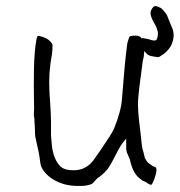

<svg xmlns="http://www.w3.org/2000/svg" viewBox="-20 -600 595 636"><path d="M400 -444 401 -450V-452Q401 -457 408 -477Q410 -482 427 -482Q443 -483 450 -472Q452 -474 453 -474L473 -470Q480 -467 488 -466Q496 -465 498.5 -468.5Q501 -472 502.5 -481Q504 -490 502.5 -496Q501 -502 498 -509.5Q495 -517 489.5 -526Q484 -535 480.5 -546Q477 -557 480 -564.5Q483 -572 487.5 -576.5Q492 -581 498 -579.5Q504 -578 510 -575Q516 -572 520 -567Q528 -558 533 -550Q533 -549 542 -527Q552 -503 552 -503Q556 -490 555 -478.5Q554 -467 549.5 -455.5Q545 -444 536 -434Q527 -424 521 -420.5Q515 -417 510.5 -413.5Q506 -410 502.5 -410.5Q499 -411 494 -412Q489 -413 482 -414Q475 -415 468 -420Q464 -424 458 -431L456 -411Q455 -405 453 -399V-398Q452 -391 451 -383Q450 -375 444 -330Q440 -300 438 -275Q436 -254 438 -229Q440 -202 444 -173Q449 -128 450 -118Q450 -112 456 -93Q458 -83 460 -76L469 -62L483 -52L484 -51Q489 -49 495 -46Q497 -46 498 -41Q499 -36 497 -26Q496 -23 492 -9Q488 1 487 3Q485 7 483 11L480 12Q473 11 464 4Q458 0 453 -1Q449 -4 444 -8Q423 -23 413 -60Q411 -68 410 -72Q406 -81 404 -86Q402 -91 400 -96Q399 -101 398 -106Q398 -111 398 -121V-141L385 -125Q381 -120 370 -100Q364 -88 357 -75Q350 -61 343 -50Q337 -39 328 -31L327 -29L323 -26L319 -22L314 -18L312 -16Q305 -12 301 -8L289 5Q287 6 285 9Q276 13 263 15Q258 16 239 16Q214 16 194 10.5Q174 5 156.5 -5.5Q139 -16 127 -31Q115 -45 113 -64Q111 -82 107.5 -99Q104 -116 100 -133Q96 -149 96 -157Q96 -171 95 -185Q94 -195 94 -205V-206Q93 -213 92 -219Q92 -228 93 -240Q93 -248 92.5 -269Q92 -290 92 -316.5Q92 -343 92.5 -371.5Q93 -400 95 -424Q97 -448 100 -465Q102 -477 104 -480H105Q105 -481 107 -481Q111 -481 122 -477.5Q133 -474 139.5 -469Q146 -464 150 -459Q154 -453 154 -450Q154 -434 152 -419Q149 -404 147 -388Q145 -373 144 -358Q143 -343 143 -329Q143 -296 146 -262Q149 -216 149 -196V-153Q149 -147 152 -117Q154 -97 161 -79Q168 -61 180 -49Q193 -36 224 -36Q244 -36 260 -44Q276 -52 288 -67Q299 -82 314 -104Q350 -157 357 -172Q381 -231 384 -272Q393 -390 400 -443Z"/></svg>

Font: ToneOZ-Tsuipita-TC
Style: Tsuipita-TC
Weight: 400
Designer: :Jeffrey Xuan (Chih-Lin Hsuan)  :
Foundry: jeffreyx@gmail.com, cjkFonts.io
Version: Version 0.24071